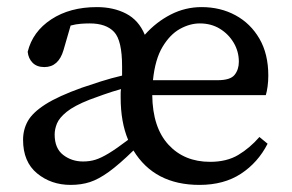

<svg xmlns="http://www.w3.org/2000/svg" viewBox="-20 -508 822 541"><path d="M543 -442Q515 -442 487 -426.5Q459 -411 438 -376Q417 -341 411 -282H593Q629 -282 641 -297Q653 -312 653 -334Q653 -363 638.5 -387.5Q624 -412 599.5 -427Q575 -442 543 -442ZM542 13Q415 13 356 -84Q316 -45 287 -24Q258 -3 233.5 5Q209 13 179 13Q124 13 84.5 -19.5Q45 -52 45 -114Q45 -143 58.5 -167Q72 -191 108 -214Q144 -237 211 -261Q234 -269 264 -278.5Q294 -288 324 -295V-321Q324 -394 301.5 -418Q279 -442 233 -442Q221 -442 207.5 -441Q194 -440 179 -436L159 -367Q145 -319 105 -319Q84 -319 72 -331Q60 -343 58 -362Q72 -419 124.5 -453.5Q177 -488 253 -488Q300 -488 335.5 -469.5Q371 -451 388 -410Q420 -446 461 -467Q502 -488 548 -488Q601 -488 643.5 -465Q686 -442 711 -399Q736 -356 736 -295Q736 -279 734 -264.5Q732 -250 729 -240H409Q410 -149 454.5 -100.5Q499 -52 572 -52Q619 -52 651.5 -71.5Q684 -91 711 -122L734 -103Q707 -50 659 -18.5Q611 13 542 13ZM134 -129Q134 -90 158 -71.5Q182 -53 214 -53Q233 -53 249 -58Q265 -63 286.5 -76Q308 -89 341 -114Q320 -164 320 -233Q320 -239 320 -245Q320 -251 321 -257Q296 -250 272 -241.5Q248 -233 232 -227Q189 -210 168 -193Q147 -176 140.5 -160Q134 -144 134 -129Z"/></svg>

Font: Source Serif Pro
Style: Regular
Weight: 400
Designer: Frank Grießhammer
Foundry: Adobe Systems Incorporated
Version: Version 3.001;hotconv 1.0.111;makeotfexe 2.5.65597